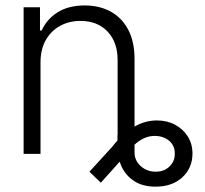

<svg xmlns="http://www.w3.org/2000/svg" viewBox="-20 -573 763 715"><path d="M417.5 -70.8H481V-6.3Q480.5 23.9 503.7 45.2Q526.9 66.4 559.6 66.4Q591.3 66.4 611.3 46.9Q631.3 27.3 630.9 -0.5Q631.3 -30.3 610.4 -48.3Q589.4 -66.4 556.6 -66.9Q538.1 -66.9 522 -60.5Q505.9 -54.2 491.2 -43Q476.6 -31.7 462.2 -15.4Q447.8 1 432.1 22L355.5 107.4L313 66.4L397.5 -25.9Q417.5 -51.8 438 -70.1Q458.5 -88.4 479.2 -100.6Q500 -112.8 521.2 -118.7Q542.5 -124.5 564 -124.5Q602.1 -124.5 631.8 -108.6Q661.6 -92.8 679.2 -64.9Q696.8 -37.1 696.8 -0.5Q696.3 53.2 658.7 87.6Q621.1 122.1 559.6 122.1Q511.2 122.1 479.7 101.3Q448.2 80.6 432.9 47.6Q417.5 14.6 417.5 -21ZM130.9 -340.8V0H67.9V-545.9H128.9V-459.5H135.3Q154.3 -502 194.8 -527.3Q235.4 -552.7 295.4 -552.7Q350.6 -552.7 392.3 -529.8Q434.1 -506.8 457.5 -462.4Q481 -418 481 -353V0H418V-349.1Q418 -416 380.4 -455.6Q342.8 -495.1 279.8 -495.1Q236.8 -495.1 203.1 -476.3Q169.4 -457.5 150.1 -423.1Q130.9 -388.7 130.9 -340.8Z"/></svg>

Font: Inter Tight Light
Style: Regular
Weight: 300
Designer: Rasmus Andersson
Foundry: rsms
Version: Version 3.004